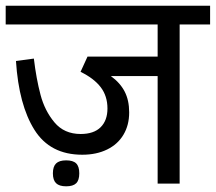

<svg xmlns="http://www.w3.org/2000/svg" viewBox="-27 -636 748 665"><path d="M700.7 -551.3H595.2V0H519V-372.6H356.9Q389.2 -349.1 404.8 -318.8Q420.4 -288.6 420.4 -246.6Q420.4 -202.6 400.6 -169.4Q380.9 -136.2 344 -118.2Q307.1 -100.1 257.8 -100.1Q146.5 -100.1 92.3 -186.3Q38.1 -272.5 28.3 -424.8L90.3 -433.1Q98.6 -363.3 113.3 -307.9Q127.9 -252.4 161.6 -212.2Q195.3 -171.9 252.4 -171.9Q297.9 -171.9 321.5 -195.3Q345.2 -218.8 345.2 -260.3Q345.2 -303.2 321.8 -334Q298.3 -364.7 252 -387.2L275.9 -439.5V-439.9H519V-551.3H-7.3V-616.2H700.7ZM247.6 -35.6Q247.6 -11.7 236.8 -1.2Q226.1 9.3 202.1 9.3Q178.2 9.3 167.2 -1.5Q156.2 -12.2 156.2 -35.6Q156.2 -59.1 167.2 -69.8Q178.2 -80.6 202.1 -80.6Q226.1 -80.6 236.8 -70.1Q247.6 -59.6 247.6 -35.6Z"/></svg>

Font: Varta
Style: Regular
Weight: 400
Designer: Joana Correia, Viktoriya Grabowska, Eben Sorkin
Foundry: Sorkin Type
Version: Version 1.002; ttfautohint (v1.3) -l 8 -r 24 -G 200 -x 12 -H